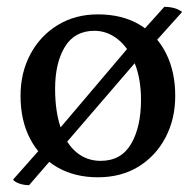

<svg xmlns="http://www.w3.org/2000/svg" viewBox="-20 -509 572 561"><path d="M266 9Q198 9 147 -20.5Q96 -50 68 -103.5Q40 -157 40 -229Q40 -297 69 -351Q98 -405 149 -436Q200 -467 266 -467Q337 -467 387.5 -437Q438 -407 465 -353.5Q492 -300 492 -229Q492 -161 463.5 -107Q435 -53 384.5 -22Q334 9 266 9ZM274 -39Q334 -39 363 -88.5Q392 -138 392 -217Q392 -279 373.5 -324.5Q355 -370 324 -394.5Q293 -419 256 -419Q198 -419 169.5 -372Q141 -325 141 -250Q141 -183 157.5 -135.5Q174 -88 204 -63.5Q234 -39 274 -39ZM390 -411 460 -489Q475 -489 488.5 -485.5Q502 -482 512 -474L434 -387ZM142 -57 65 32Q50 32 37 27.5Q24 23 18 16L103 -80ZM130 -105 371 -389 400 -355 159 -75Z"/></svg>

Font: Vollkorn
Style: Regular
Weight: 400
Designer: Friedrich Althausen
Foundry: Friedrich Althausen
Version: Version 5.001